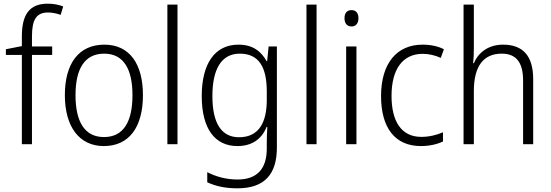

<svg xmlns="http://www.w3.org/2000/svg" viewBox="-20 -785 2999 1045"><path d="M264 -486V-532H154V-587C154 -680 179 -717 242 -717C264 -717 289 -712 310 -704L324 -750C300 -759 273 -765 240 -765C141 -765 99 -707 99 -587V-534L12 -517V-486H99V0H154V-486Z M758 -267C758 -436 686 -542 548 -542C410 -542 333 -441 333 -267C333 -96 411 10 545 10C685 10 758 -96 758 -267ZM391 -267C391 -411 441 -493 547 -493C656 -493 701 -404 701 -267C701 -124 653 -39 546 -39C439 -39 391 -125 391 -267Z M946 0V-760H891V0Z M1278 -542C1148 -542 1078 -437 1078 -262C1078 -84 1150 10 1272 10C1350 10 1404 -27 1431 -94H1435C1433 -64 1432 -35 1432 -8V24C1432 133 1380 192 1273 192C1210 192 1154 176 1108 152V207C1153 228 1205 240 1272 240C1423 240 1487 160 1487 18V-532H1442L1434 -452H1431C1401 -507 1354 -542 1278 -542ZM1285 -493C1391 -493 1432 -417 1432 -287V-241C1432 -126 1394 -38 1281 -38C1186 -38 1136 -113 1136 -262C1136 -407 1184 -493 1285 -493Z M1703 0V-760H1648V0Z M1893 -730C1868 -730 1855 -713 1855 -686C1855 -658 1869 -641 1893 -641C1917 -641 1931 -658 1931 -686C1931 -713 1918 -730 1893 -730ZM1920 -532H1864V0H1920Z M2271 10C2318 10 2360 0 2391 -15V-65C2356 -50 2316 -40 2273 -40C2162 -40 2111 -128 2111 -263C2111 -409 2172 -492 2281 -492C2313 -492 2349 -484 2379 -470L2396 -517C2365 -533 2325 -542 2280 -542C2141 -542 2054 -442 2054 -262C2054 -89 2130 10 2271 10Z M2559 -517V-760H2503V0H2559V-289C2559 -426 2612 -493 2711 -493C2786 -493 2827 -449 2827 -348V0H2882V-354C2882 -482 2825 -542 2718 -542C2637 -542 2583 -498 2559 -441H2555C2558 -466 2559 -489 2559 -517Z"/></svg>

Font: Noto Sans Armenian SemiCondensed Light
Style: Regular
Weight: 300
Width: 4
Designer: Monotype Design Team
Foundry: Monotype Imaging Inc.
Version: Version 2.008